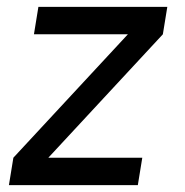

<svg xmlns="http://www.w3.org/2000/svg" viewBox="-20 -540 540 560"><path d="M6 0 19 -80 353 -440H79L92 -520H468L455 -440L121 -80H395L382 0Z"/></svg>

Font: Iosevka Medium
Style: Italic
Weight: 500
Italic angle: -9°
Monospace: yes
Designer: Belleve Invis
Foundry: Belleve Invis
Version: Version 32.5.0; ttfautohint (v1.8.4)